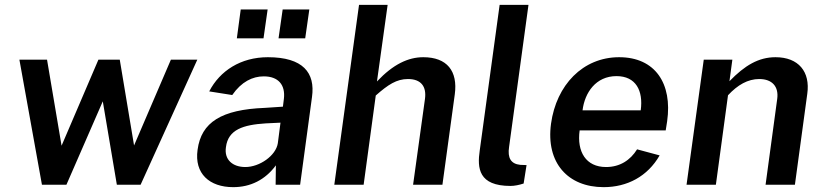

<svg xmlns="http://www.w3.org/2000/svg" viewBox="-20 -762 3398 792"><path d="M794 -516H685L533 -162L474 -516H386L234 -161L174 -516H60L153 0H254L404 -344L462 0H560Z M1084 -723H973L957 -604H1067ZM1256 -723H1146L1129 -604H1239ZM942 10C1013 10 1074 -20 1118 -80L1117 0H1218L1267 -362C1281 -462 1230 -526 1085 -526C973 -526 887 -470 843 -385L938 -370C976 -425 1022 -447 1068 -447C1128 -447 1158 -412 1151 -354L1147 -322L1072 -317C894 -310 810 -258 795 -144C781 -46 844 10 942 10ZM992 -73C940 -73 904 -103 912 -155C921 -228 984 -247 1075 -253L1137 -256L1126 -171C1118 -120 1051 -73 992 -73Z M1359 0H1480L1530 -368C1581 -413 1616 -436 1663 -436C1717 -436 1740 -405 1733 -354L1684 0H1805L1856 -373C1869 -469 1824 -526 1726 -526C1664 -526 1602 -497 1535 -426L1579 -742H1461Z M2086 5C2102 5 2122 1 2140 -5L2152 -81L2126 -82C2087 -86 2073 -111 2080 -156L2160 -742H2041L1959 -142C1948 -68 1954 5 2086 5Z M2371 -224H2726L2732 -262C2754 -417 2683 -526 2534 -526C2384 -526 2275 -411 2253 -252C2231 -90 2323 10 2470 10C2567 10 2651 -34 2701 -121L2608 -146C2580 -101 2537 -73 2480 -73C2397 -73 2359 -136 2371 -224ZM2383 -307C2392 -380 2438 -448 2523 -448C2603 -448 2634 -388 2623 -307Z M2812 0H2933L2983 -369C3023 -412 3065 -436 3112 -436C3165 -436 3193 -405 3186 -354L3138 0H3259L3310 -375C3323 -466 3274 -526 3179 -526C3109 -526 3052 -492 2989 -427L3001 -516H2883Z"/></svg>

Font: United Sans SemiBold
Style: Italic
Weight: 600
Italic angle: -8°
Designer: Pablo Impallari, Rodrigo Fuenzalida (Modified by Dan O. Williams)
Version: Version 1.000;PS 001.000;hotconv 1.0.88;makeotf.lib2.5.64775